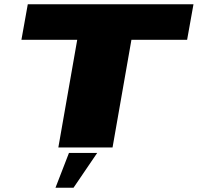

<svg xmlns="http://www.w3.org/2000/svg" viewBox="-20 -695 932 905"><path d="M255 0H510.5L599.5 -507.5H862L892 -675H111L81 -507.5H344ZM241.5 190H326.5L438 26H305Z"/></svg>

Font: Anybody Expanded Black
Style: Italic
Weight: 900
Width: 7
Italic angle: -10°
Version: Version 1.113;gftools[0.9.25]